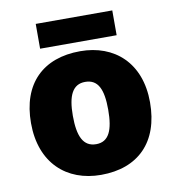

<svg xmlns="http://www.w3.org/2000/svg" viewBox="-82 -794 801 877"><g transform="rotate(-10 318.5 -355.5)"><path d="M497 -721H142V-606H497ZM594 -278C594 -461 479 -563 320 -563C147 -563 42 -461 42 -278C42 -93 157 10 317 10C489 10 594 -93 594 -278ZM236 -278C236 -372 260 -421 318 -421C378 -421 400 -372 400 -278C400 -183 378 -132 319 -132C259 -132 236 -183 236 -278Z"/></g></svg>

Font: Noto Sans Bengali Black
Style: Regular
Weight: 900
Designer: Jelle Bosma - Monotype Design Team
Foundry: Monotype Imaging Inc.
Version: Version 2.003